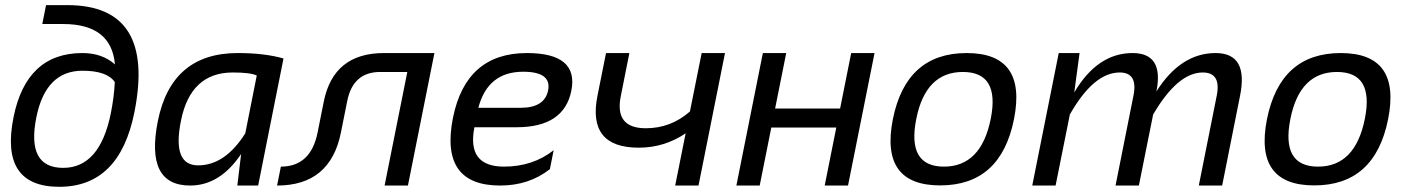

<svg xmlns="http://www.w3.org/2000/svg" viewBox="-20 -718 5458 743"><path d="M409.2 -281.2Q421.4 -342.8 424.3 -400.4Q394 -444.3 299.3 -444.3Q156.7 -444.3 120.6 -263.7Q81.5 -68.4 224.6 -68.4Q366.7 -68.4 409.2 -281.2ZM500 -283.2Q442.4 4.9 209.5 4.9Q-21.5 4.9 32.2 -263.7Q82 -512.7 298.8 -512.7Q375.5 -512.7 424.8 -468.8Q411.1 -625 224.6 -625H143.6L158.2 -698.2H240.2Q583 -698.2 500 -283.2Z M973.6 -425.8Q949.2 -437.5 880.9 -437.5Q717.3 -437.5 680.2 -250.5Q645.5 -78.1 746.6 -78.1Q851.1 -78.1 929.2 -202.1ZM979 0H898.4L913.1 -122.1Q831.1 0 715.8 0Q541 0 590.8 -249.5Q643.6 -512.7 899.9 -512.7Q1003.9 -512.7 1077.1 -491.7Z M1066.9 -73.2Q1182.6 -73.2 1209 -205.1L1232.9 -324.7Q1270.5 -512.7 1465.8 -512.7H1661.1L1558.6 0H1468.3L1556.2 -439.5H1451.2Q1346.2 -439.5 1323.7 -327.1L1299.3 -205.1Q1258.3 0 1052.2 0Z M2190.9 -366.7Q2162.6 -225.6 1979.5 -225.6H1815.9Q1785.6 -73.2 1930.2 -73.2Q2042 -73.2 2122.6 -136.7L2107.9 -63.5Q2027.3 0 1915.5 0Q1680.7 0 1732.9 -262.2Q1783.2 -512.7 2019 -512.7Q2220.2 -512.7 2190.9 -366.7ZM1831.1 -300.8H1994.6Q2087.4 -300.8 2101.1 -368.2Q2115.2 -440.4 2004.4 -440.4Q1867.7 -440.4 1831.1 -300.8Z M2785.6 -512.7 2683.1 0H2592.8L2633.3 -202.1Q2550.8 -146.5 2451.7 -146.5Q2252 -146.5 2292 -347.2L2325.2 -512.7H2415.5L2382.3 -345.7Q2357.4 -221.7 2479 -221.7Q2576.2 -221.7 2649.9 -286.6L2695.3 -512.7Z M2829.6 0 2932.1 -512.7H3022.5L2979.5 -297.9H3231L3273.9 -512.7H3364.3L3261.7 0H3171.4L3216.3 -224.6H2964.8L2919.9 0Z M3632.8 -73.2Q3776.9 -73.2 3814 -258.3Q3850.1 -439.5 3706.1 -439.5Q3562 -439.5 3525.9 -258.3Q3488.8 -73.2 3632.8 -73.2ZM3435.1 -256.3Q3486.3 -512.7 3720.7 -512.7Q3955.1 -512.7 3903.8 -256.3Q3852.5 -0.5 3618.2 -0.5Q3384.8 -0.5 3435.1 -256.3Z M3974.6 0 4077.1 -512.7H4157.7L4137.2 -360.4Q4227.1 -512.7 4362.8 -512.7Q4484.9 -512.7 4455.1 -364.3Q4549.3 -512.7 4684.1 -512.7Q4812 -512.7 4778.8 -347.7L4709.5 0H4619.1L4688.5 -347.7Q4706.5 -437.5 4634.3 -437.5Q4537.6 -437.5 4442.4 -274.9L4387.2 0H4296.9L4366.2 -347.7Q4384.3 -437.5 4313 -437.5Q4212.4 -437.5 4120.1 -274.9L4064.9 0Z M5080.6 -73.2Q5224.6 -73.2 5261.7 -258.3Q5297.9 -439.5 5153.8 -439.5Q5009.8 -439.5 4973.6 -258.3Q4936.5 -73.2 5080.6 -73.2ZM4882.8 -256.3Q4934.1 -512.7 5168.5 -512.7Q5402.8 -512.7 5351.6 -256.3Q5300.3 -0.5 5065.9 -0.5Q4832.5 -0.5 4882.8 -256.3Z"/></svg>

Font: Sansation
Style: Italic
Weight: 400
Designer: Bernd Montag
Version: Version 1.301